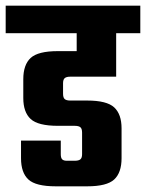

<svg xmlns="http://www.w3.org/2000/svg" viewBox="-40 -656 514 676"><path d="M-20 -636H454V-539H-20ZM230 -593H369V-386H207Q194 -386 188 -381Q182 -376 182 -363V-326Q182 -312 188 -307Q194 -302 207 -302H267Q336 -302 362 -278Q388 -254 388 -204V-99Q388 -48 362 -24Q336 0 267 0H156Q86 0 60 -24Q34 -48 34 -99V-161H174V-113Q174 -100 179 -95Q184 -90 195 -90H223Q237 -90 243 -95Q249 -100 249 -113V-189Q249 -203 243 -208Q237 -213 223 -213H164Q94 -213 68 -237Q42 -261 42 -311V-377Q42 -428 68 -452Q94 -476 164 -476H230Z"/></svg>

Font: Teko Light SemiBold
Style: Regular
Weight: 600
Version: Version 2.000;gftools[0.9.28.dev9+g7d2139d.d20230707]